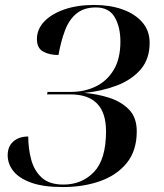

<svg xmlns="http://www.w3.org/2000/svg" viewBox="-20 -744 663 775"><path d="M234 11Q154 11 105 -7Q56 -25 33.5 -54Q11 -83 11 -117Q11 -153 34 -173Q57 -193 94 -193Q94 -144 106 -99.5Q118 -55 148.5 -27Q179 1 236 1Q311 1 359.5 -50Q408 -101 408 -214Q408 -363 264 -363H170L172 -373H266Q321 -373 366.5 -395Q412 -417 439 -462Q466 -507 466 -576Q466 -635 443 -674.5Q420 -714 367 -714Q319 -714 289 -689.5Q259 -665 242.5 -621.5Q226 -578 216 -522Q179 -522 154 -536Q129 -550 129 -586Q129 -626 158.5 -657Q188 -688 240 -706Q292 -724 360 -724Q424 -724 474.5 -706Q525 -688 554.5 -654Q584 -620 584 -571Q584 -506 548 -464Q512 -422 452 -399Q392 -376 320 -369Q372 -365 420.5 -349.5Q469 -334 500.5 -302Q532 -270 532 -214Q532 -136 492 -86.5Q452 -37 384.5 -13Q317 11 234 11Z"/></svg>

Font: Noto Serif Display Medium
Style: Italic
Weight: 500
Italic angle: -12°
Designer: Monotype Design Team
Foundry: Monotype Imaging Inc.
Version: Version 2.009